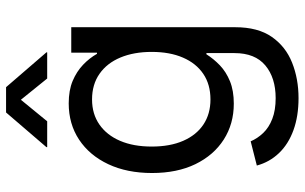

<svg xmlns="http://www.w3.org/2000/svg" viewBox="-204 -578 995 627"><g transform="rotate(-90 293.5 -264.5)"><path d="M286.6 212.9Q227.5 212.9 181.9 196.3Q136.2 179.7 106.9 148.9Q77.6 118.2 66.4 76.7L145.5 56.6Q154.8 78.6 172.6 97.4Q190.4 116.2 218.8 127.2Q247.1 138.2 286.6 138.2Q353 138.2 393.3 104.5Q433.6 70.8 433.6 3.9V-87.9H429.7Q415 -64.5 393.6 -43.9Q372.1 -23.4 341.6 -11Q311 1.5 268.6 1.5Q202.6 1.5 151.4 -31.2Q100.1 -64 71 -123.8Q42 -183.6 42 -265.6Q42 -347.2 70.8 -408.4Q99.6 -469.7 150.9 -503.7Q202.1 -537.6 269.5 -537.6Q312 -537.6 342.8 -524.7Q373.5 -511.7 395.5 -490.7Q417.5 -469.7 431.2 -445.3H435.1V-529.3H518.1V6.3Q518.1 80.1 486.6 125.5Q455.1 170.9 402.3 191.9Q349.6 212.9 286.6 212.9ZM282.2 -74.7Q331.1 -74.7 365.7 -98.1Q400.4 -121.6 418.9 -164.6Q437.5 -207.5 437.5 -266.6Q437.5 -324.7 419.2 -368.7Q400.9 -412.6 366 -437Q331.1 -461.4 282.2 -461.4Q234.9 -461.4 200.2 -437.3Q165.5 -413.1 147 -369.6Q128.4 -326.2 128.4 -266.6Q128.4 -206.5 147.2 -163.6Q166 -120.6 200.4 -97.7Q234.9 -74.7 282.2 -74.7ZM210.9 -607.9H126.5V-610.4L239.7 -742.2H322.3L436 -610.4V-607.9H350.6L281.2 -693.8Z"/></g></svg>

Font: Inter 24pt
Style: Regular
Weight: 400
Designer: Rasmus Andersson
Foundry: rsms
Version: Version 4.001;git-66647c0bb